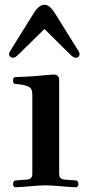

<svg xmlns="http://www.w3.org/2000/svg" viewBox="-20 -782 374 808"><path d="M18 -555C18 -546 25 -539 35 -539C43 -539 50 -545 59 -554L166 -659H168L274 -554C283 -545 291 -539 299 -539C309 -539 315 -546 315 -555C315 -557 313 -563 311 -566L212 -725C195 -753 180 -762 167 -762C154 -762 138 -753 121 -725L22 -566C20 -563 18 -557 18 -555ZM35 -8C35 2 39 6 45 6C58 6 85 4 105 2C128 0 153 -2 172 -2C191 -2 216 0 239 2C259 4 286 6 299 6C305 6 310 2 310 -8C310 -17 306 -23 296 -23L254 -26C241 -27 229 -31 229 -50V-440C229 -454 228 -468 207 -468C191 -468 163 -465 131 -462C106 -460 65 -458 51 -458C38 -458 35 -454 35 -442C35 -429 41 -429 52 -428C66 -427 87 -424 99 -418C111 -412 116 -404 116 -383V-50C116 -31 104 -27 91 -26L49 -23C39 -23 35 -17 35 -8Z"/></svg>

Font: Monomakh Unicode
Style: Regular
Weight: 400
Version: Version 1.2